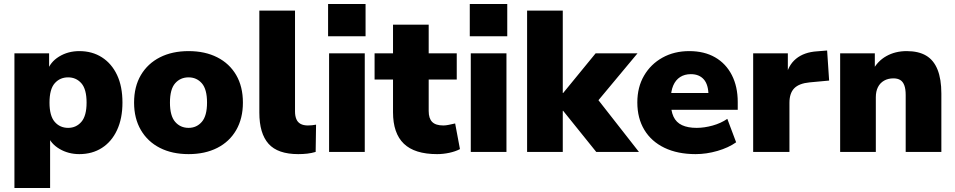

<svg xmlns="http://www.w3.org/2000/svg" viewBox="-20 -758 4766 958"><path d="M52 180V-492H225V-403H216Q230 -448 274.5 -475.5Q319 -503 376 -503Q440 -503 488.5 -472Q537 -441 564 -384Q591 -327 591 -246Q591 -167 564 -109Q537 -51 488.5 -20Q440 11 376 11Q321 11 277 -15Q233 -41 218 -83H230V180ZM320 -120Q360 -120 386 -150Q412 -180 412 -246Q412 -313 386 -342.5Q360 -372 320 -372Q279 -372 253 -342.5Q227 -313 227 -246Q227 -180 253 -150Q279 -120 320 -120Z M921 11Q839 11 778 -20Q717 -51 683 -109Q649 -167 649 -246Q649 -326 683 -383.5Q717 -441 778 -472Q839 -503 921 -503Q1003 -503 1064 -472Q1125 -441 1158.5 -383.5Q1192 -326 1192 -246Q1192 -167 1158.5 -109Q1125 -51 1064 -20Q1003 11 921 11ZM921 -120Q961 -120 987 -150Q1013 -180 1013 -246Q1013 -313 987 -342.5Q961 -372 921 -372Q880 -372 854 -342.5Q828 -313 828 -246Q828 -180 854 -150Q880 -120 921 -120Z M1468 11Q1366 11 1320 -40.5Q1274 -92 1274 -196V-705H1452V-202Q1452 -180 1458.5 -164Q1465 -148 1479.5 -140Q1494 -132 1516 -132Q1526 -132 1536.5 -133Q1547 -134 1557 -136L1555 0Q1535 6 1513.5 8.5Q1492 11 1468 11Z M1617 -577V-738H1804V-577ZM1622 0V-492H1800V0Z M2161 11Q2049 11 1995 -41Q1941 -93 1941 -198V-361H1849V-492H1941V-635H2119V-492H2259V-361H2119V-204Q2119 -167 2136.5 -149.5Q2154 -132 2192 -132Q2204 -132 2218.5 -135Q2233 -138 2251 -142L2275 -14Q2252 -2 2221.5 4.5Q2191 11 2161 11Z M2324 -577V-738H2511V-577ZM2329 0V-492H2507V0Z M2610 0V-705H2788V-294H2790L2952 -492H3161L2941 -228V-290L3168 0H2955L2790 -205H2788V0Z M3451 11Q3361 11 3295.5 -20.5Q3230 -52 3195 -110Q3160 -168 3160 -247Q3160 -323 3193.5 -380.5Q3227 -438 3285.5 -470.5Q3344 -503 3419 -503Q3494 -503 3548 -472Q3602 -441 3631.5 -383.5Q3661 -326 3661 -249V-210H3309V-294H3531L3515 -281Q3515 -335 3492 -361.5Q3469 -388 3427 -388Q3396 -388 3373.5 -373.5Q3351 -359 3339 -331Q3327 -303 3327 -261V-252Q3327 -205 3340.5 -176Q3354 -147 3383 -133.5Q3412 -120 3456 -120Q3494 -120 3535.5 -131.5Q3577 -143 3609 -165L3653 -48Q3615 -21 3560 -5Q3505 11 3451 11Z M3738 0V-492H3911V-371H3901Q3911 -431 3951.5 -464.5Q3992 -498 4058 -502L4107 -506L4117 -356L4020 -347Q3967 -342 3943 -317.5Q3919 -293 3919 -245V0Z M4172 0V-492H4345V-406H4334Q4358 -453 4402.5 -478Q4447 -503 4504 -503Q4563 -503 4601 -480.5Q4639 -458 4658 -410.5Q4677 -363 4677 -291V0H4499V-284Q4499 -314 4492 -332.5Q4485 -351 4471.5 -359Q4458 -367 4438 -367Q4411 -367 4391 -355.5Q4371 -344 4360.5 -323Q4350 -302 4350 -273V0Z"/></svg>

Font: Nunito Sans 12pt ExtraLight 12pt Black
Style: Regular
Weight: 900
Version: Version 3.101;gftools[0.9.27]